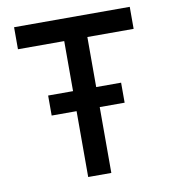

<svg xmlns="http://www.w3.org/2000/svg" viewBox="-80 -780 761 850"><g transform="rotate(-10 300.0 -355.0)"><path d="M248 0V-611H40V-710H560V-611H352V0ZM136 -296V-386H464V-296Z"/></g></svg>

Font: Geist Mono Medium
Style: Regular
Weight: 500
Monospace: yes
Designer: Basement.studio, Andrés Briganti, Mateo Zaragoza
Foundry: Basement.studio, Vercel, Andrés Briganti, Guido Ferreyra, Mateo Zaragoza
Version: Version 1.500; ttfautohint (v1.8.4.7-5d5b)